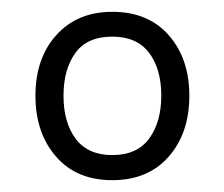

<svg xmlns="http://www.w3.org/2000/svg" viewBox="-20 -575 380 325"><path d="M170 -270Q109.5 -270 74.8 -310Q40 -350 40 -413Q40 -476.5 75.5 -515.8Q111 -555 170 -555Q231 -555 265.8 -515.2Q300.5 -475.5 300.5 -413Q300.5 -349.5 265.5 -309.8Q230.5 -270 170 -270ZM170 -312.5Q212 -312.5 232.5 -340.5Q253 -368.5 253 -413Q253 -458.5 232.2 -485.8Q211.5 -513 170 -513Q127.5 -513 107.5 -485.2Q87.5 -457.5 87.5 -413Q87.5 -367.5 108.2 -340Q129 -312.5 170 -312.5Z"/></svg>

Font: Manrope ExtraLight
Style: Regular
Weight: 200
Designer: Mikhail Sharanda
Foundry: Mikhail Sharanda
Version: Version 4.505